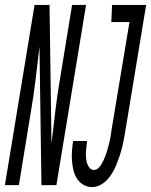

<svg xmlns="http://www.w3.org/2000/svg" viewBox="-62 -755 616 783"><path d="M-42 0 79 -735H140L148 -170Q156 -237 164 -305Q172 -373 184 -441L232 -735H289L168 0H107L99 -565Q91 -498 83 -430Q75 -362 63 -294L15 0ZM314 8Q294 8 278 -1.5Q262 -11 252 -26.5Q242 -42 237.5 -61Q233 -80 231.5 -99.5Q230 -119 231.5 -139Q233 -159 236 -179L237 -180H294L293 -179Q292 -168 290.5 -156.5Q289 -145 288.5 -133.5Q288 -122 289 -111Q290 -100 293 -89.5Q296 -79 303 -70.5Q310 -62 322 -62Q331 -62 338.5 -69Q346 -76 351 -84Q356 -92 360 -101Q364 -110 367.5 -118.5Q371 -127 373.5 -136Q376 -145 378.5 -154Q381 -163 383.5 -172Q386 -181 387.5 -190Q389 -199 390.5 -208Q392 -217 393 -226L466 -665H392L395 -735H534L448 -214Q445 -198 442 -181.5Q439 -165 434.5 -148Q430 -131 424.5 -115Q419 -99 412.5 -83Q406 -67 397 -51.5Q388 -36 375.5 -22.5Q363 -9 347 -0.5Q331 8 314 8Z"/></svg>

Font: Iosevka Oblique
Style: Regular
Weight: 400
Italic angle: -9°
Monospace: yes
Designer: Belleve Invis
Foundry: Belleve Invis
Version: Version 32.5.0; ttfautohint (v1.8.4)